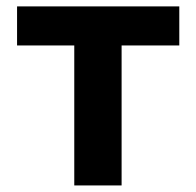

<svg xmlns="http://www.w3.org/2000/svg" viewBox="-20 -565 598 585"><path d="M32 -426.5V-545.5H526.3V-426.5H350.5V0H206.3V-426.5Z"/></svg>

Font: Inter UI
Style: Bold
Weight: 700
Designer: Rasmus Andersson
Foundry: rsms
Version: 3.2;8d6f07862